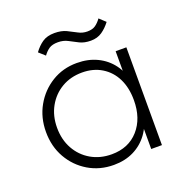

<svg xmlns="http://www.w3.org/2000/svg" viewBox="-118 -742 823 858"><g transform="rotate(-20 293.5 -312.5)"><path d="M281 10Q214 10 160.5 -22Q107 -54 76 -108.5Q45 -163 45 -232Q45 -300 76 -355Q107 -410 160 -442.5Q213 -475 279 -475Q333 -475 375.5 -454.5Q418 -434 445.5 -397Q473 -360 481 -309V-157Q472 -106 444.5 -68.5Q417 -31 375.5 -10.5Q334 10 281 10ZM288 -38Q368 -38 415.5 -91.5Q463 -145 463 -232Q463 -291 441.5 -334.5Q420 -378 380 -402.5Q340 -427 287 -427Q232 -427 189.5 -402Q147 -377 122.5 -333Q98 -289 98 -233Q98 -176 122.5 -132Q147 -88 190 -63Q233 -38 288 -38ZM461 0V-125L472 -239L461 -352V-465H512V0ZM374 -547Q343 -547 321 -558Q299 -569 278.5 -580Q258 -591 232 -591Q205 -591 190 -581Q175 -571 162 -553L133 -579Q151 -604 173.5 -619.5Q196 -635 231 -635Q264 -635 287 -624Q310 -613 330 -602Q350 -591 373 -591Q397 -591 411.5 -601Q426 -611 439 -629L468 -602Q450 -578 427.5 -562.5Q405 -547 374 -547Z"/></g></svg>

Font: Outfit Thin ExtraLight
Style: Regular
Weight: 250
Version: Version 1.100;gftools[0.9.27]